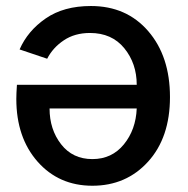

<svg xmlns="http://www.w3.org/2000/svg" viewBox="-20 -588 614 626"><path d="M33.2 -265.6Q33.2 -282.2 35.2 -311.5H425.8Q425.8 -380.9 385.3 -430.7Q344.7 -480.5 273.4 -480.5Q223.6 -480.5 188 -456.5Q152.3 -432.6 133.8 -396.5L43.9 -426.8Q70.3 -487.3 128.9 -527.8Q187.5 -568.4 276.4 -568.4Q392.6 -568.4 463.4 -486.3Q534.2 -404.3 534.2 -271.5Q534.2 -139.6 462.9 -61Q391.6 17.6 281.2 17.6Q171.9 17.6 102.5 -61Q33.2 -139.6 33.2 -265.6ZM141.6 -234.4Q141.6 -166 179.2 -117.7Q216.8 -69.3 281.2 -69.3Q344.7 -69.3 383.8 -117.2Q422.9 -165 425.8 -234.4Z"/></svg>

Font: Gothic A1 SemiBold
Style: Regular
Weight: 600
Version: Version 2.50